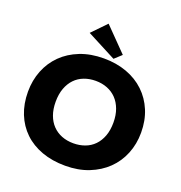

<svg xmlns="http://www.w3.org/2000/svg" viewBox="-160 -1062 1137 1206"><g transform="rotate(20 408.0 -459.0)"><path d="M408 -143Q449 -143 484.5 -156Q520 -169 546 -195.5Q572 -222 586.5 -261Q601 -300 601 -351Q601 -401 586.5 -440Q572 -479 546.5 -505.5Q521 -532 485.5 -546Q450 -560 408 -560Q366 -560 330.5 -546.5Q295 -533 269.5 -506.5Q244 -480 229.5 -441Q215 -402 215 -351Q215 -301 229 -262.5Q243 -224 268.5 -197.5Q294 -171 329.5 -157Q365 -143 408 -143ZM408 7Q321 7 251 -18.5Q181 -44 132 -91Q83 -138 56.5 -204Q30 -270 30 -351Q30 -427 56 -492.5Q82 -558 131 -606.5Q180 -655 250 -682.5Q320 -710 408 -710Q492 -710 561.5 -684.5Q631 -659 681 -611.5Q731 -564 758.5 -498Q786 -432 786 -351Q786 -275 759.5 -209.5Q733 -144 683.5 -96Q634 -48 564.5 -20.5Q495 7 408 7ZM511 -771 464 -728 268 -830 360 -925Z"/></g></svg>

Font: Tilda Sans Black
Style: Regular
Weight: 900
Designer: ParaType Ltd
Foundry: ParaType Ltd
Version: Version 1.009